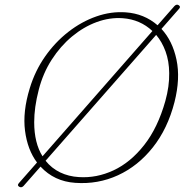

<svg xmlns="http://www.w3.org/2000/svg" viewBox="-20 -765 798 817"><path d="M61.5 29.5Q51.5 23.5 61 13.5L137.5 -73.5Q97 -127.5 86.5 -208.5Q76 -289.5 106.5 -389Q129 -463.5 172 -524.8Q215 -586 271 -629.5Q327 -673 389.8 -695Q452.5 -717 515 -712.5Q593.5 -707 650.5 -657.5L722 -739Q731.5 -749 741 -742.5Q750.5 -736 741 -726.5L667 -642Q714 -591.5 731 -511.2Q748 -431 722.5 -330.5Q693.5 -217.5 630.5 -138Q567.5 -58.5 482 -19.2Q396.5 20 300 13Q211 7 152.5 -56L80 26.5Q71 35.5 61.5 29.5ZM125.5 -245Q125.5 -200.5 134.5 -164Q143.5 -127.5 161 -100L628.5 -633Q576.5 -682 502.5 -687.5Q447 -691.5 391.2 -671Q335.5 -650.5 286.2 -609.5Q237 -568.5 200 -511Q163 -453.5 145 -383.5Q135 -345 130.2 -310.5Q125.5 -276 125.5 -245ZM315.5 -11.5Q391 -6.5 463.2 -40.2Q535.5 -74 593.5 -147.8Q651.5 -221.5 683.5 -335Q701 -398 700 -454Q699.5 -505 684.5 -546Q669.5 -587 644.5 -616.5L174 -81Q199.5 -49 235.8 -31.5Q272 -14 315.5 -11.5Z"/></svg>

Font: Fraunces 9pt Soft Thin
Style: Italic
Weight: 100
Italic angle: -16°
Version: Version 1.000;[b76b70a41]